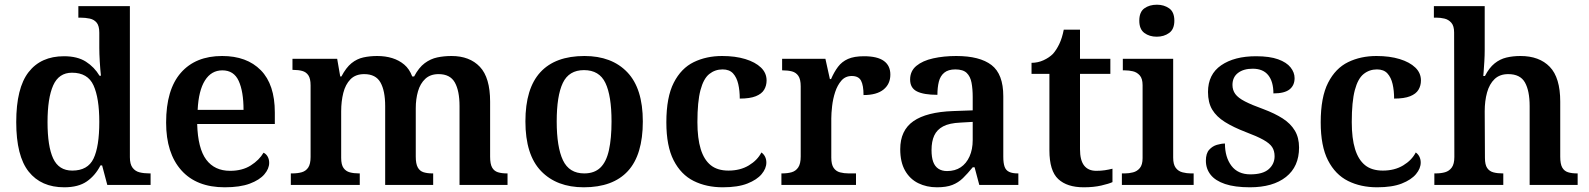

<svg xmlns="http://www.w3.org/2000/svg" viewBox="-20 -786 6752 816"><path d="M253 10Q155 10 102 -56.5Q49 -123 49 -267Q49 -412 101.5 -479.5Q154 -547 252 -547Q309 -547 345 -524Q381 -501 403 -464H409Q406 -491 404 -524.5Q402 -558 402 -582V-647Q402 -676 391 -689.5Q380 -703 361.5 -707Q343 -711 321 -711H313V-760H532V-118Q532 -88 543.5 -73Q555 -58 573.5 -53.5Q592 -49 615 -49H620V0H436L414 -83H407Q385 -40 349 -15Q313 10 253 10ZM287 -61Q353 -61 377.5 -112Q402 -163 402 -268Q402 -369 377.5 -423Q353 -477 286 -477Q230 -477 206 -423Q182 -369 182 -267Q182 -164 206 -112.5Q230 -61 287 -61Z M935 10Q815 10 750.5 -62.5Q686 -135 686 -265Q686 -405 748.5 -476.5Q811 -548 924 -548Q1029 -548 1088.5 -487.5Q1148 -427 1148 -308V-259H818Q821 -155 856.5 -107.5Q892 -60 958 -60Q1010 -60 1046 -83Q1082 -106 1100 -137Q1111 -132 1117.5 -120.5Q1124 -109 1124 -94Q1124 -69 1103.5 -45Q1083 -21 1041.5 -5.5Q1000 10 935 10ZM1015 -319Q1015 -397 994.5 -442Q974 -487 925 -487Q878 -487 851 -444Q824 -401 820 -319Z M1216 0V-49H1222Q1245 -49 1262.5 -54Q1280 -59 1290 -74Q1300 -89 1300 -119V-423Q1300 -452 1290.5 -466Q1281 -480 1264.5 -484.5Q1248 -489 1226 -489H1223V-536H1413L1426 -461H1431Q1451 -499 1474 -517.5Q1497 -536 1524.5 -542Q1552 -548 1583 -548Q1618 -548 1647 -539Q1676 -530 1698 -511.5Q1720 -493 1732 -461H1740Q1760 -499 1785 -517.5Q1810 -536 1838.5 -542Q1867 -548 1899 -548Q1976 -548 2019.5 -502Q2063 -456 2063 -354V-120Q2063 -89 2071.5 -74Q2080 -59 2096 -54Q2112 -49 2134 -49H2137V0H1933V-335Q1933 -400 1913 -435.5Q1893 -471 1844 -471Q1809 -471 1787.5 -451Q1766 -431 1756.5 -398Q1747 -365 1747 -326V-120Q1747 -90 1755.5 -74.5Q1764 -59 1780 -54Q1796 -49 1818 -49H1821V0H1617V-335Q1617 -400 1597 -435.5Q1577 -471 1528 -471Q1491 -471 1469.5 -449Q1448 -427 1439 -391Q1430 -355 1430 -313V-115Q1430 -86 1440 -72Q1450 -58 1467 -53.5Q1484 -49 1506 -49H1509V0Z M2461 10Q2346 10 2279.5 -59Q2213 -128 2213 -270Q2213 -410 2276.5 -479Q2340 -548 2464 -548Q2580 -548 2646 -479Q2712 -410 2712 -270Q2712 -128 2648.5 -59Q2585 10 2461 10ZM2463 -49Q2506 -49 2531.5 -73.5Q2557 -98 2568 -148Q2579 -198 2579 -270Q2579 -379 2553 -433.5Q2527 -488 2462 -488Q2398 -488 2372 -433.5Q2346 -379 2346 -270Q2346 -161 2372.5 -105Q2399 -49 2463 -49Z M3052 10Q2982 10 2928 -17Q2874 -44 2843 -104.5Q2812 -165 2812 -266Q2812 -373 2843.5 -434.5Q2875 -496 2928.5 -522Q2982 -548 3049 -548Q3105 -548 3147.5 -535Q3190 -522 3214 -499Q3238 -476 3238 -444Q3238 -422 3227.5 -404.5Q3217 -387 3192 -377Q3167 -367 3124 -367Q3124 -401 3117.5 -429Q3111 -457 3095.5 -474Q3080 -491 3051 -491Q3019 -491 2994.5 -471.5Q2970 -452 2957 -403Q2944 -354 2944 -267Q2944 -198 2958 -152.5Q2972 -107 3000.5 -84Q3029 -61 3076 -61Q3126 -61 3162.5 -83Q3199 -105 3216 -138Q3226 -131 3231.5 -120Q3237 -109 3237 -95Q3237 -70 3217 -46Q3197 -22 3156.5 -6Q3116 10 3052 10Z M3301 0V-49H3304Q3327 -49 3344.5 -54Q3362 -59 3372.5 -74.5Q3383 -90 3383 -121V-419Q3383 -449 3373 -463.5Q3363 -478 3346 -482.5Q3329 -487 3307 -487H3304V-536H3488L3507 -450H3512Q3525 -480 3541.5 -502Q3558 -524 3584 -535.5Q3610 -547 3652 -547Q3709 -547 3736.5 -527Q3764 -507 3764 -469Q3764 -429 3735 -405.5Q3706 -382 3650 -382Q3650 -423 3639.5 -443Q3629 -463 3600 -463Q3573 -463 3556 -443.5Q3539 -424 3529.5 -395Q3520 -366 3516.5 -335Q3513 -304 3513 -283V-116Q3513 -87 3523 -72.5Q3533 -58 3550 -53.5Q3567 -49 3587 -49H3618V0Z M3962 10Q3918 10 3882.5 -7.5Q3847 -25 3826.5 -61Q3806 -97 3806 -152Q3806 -232 3862 -271Q3918 -310 4031 -314L4114 -317V-374Q4114 -408 4109 -434.5Q4104 -461 4088.5 -476Q4073 -491 4040 -491Q4010 -491 3993 -477Q3976 -463 3970 -438.5Q3964 -414 3964 -383Q3906 -383 3877 -397.5Q3848 -412 3848 -448Q3848 -484 3874.5 -506Q3901 -528 3946 -538Q3991 -548 4044 -548Q4144 -548 4194 -509.5Q4244 -471 4244 -377V-120Q4244 -93 4249.5 -77.5Q4255 -62 4269 -55.5Q4283 -49 4305 -49H4308V0H4142L4122 -75H4114Q4092 -48 4072.5 -29Q4053 -10 4027.5 0Q4002 10 3962 10ZM4005 -59Q4039 -59 4063 -75Q4087 -91 4100.5 -121Q4114 -151 4114 -191V-268L4062 -265Q4015 -263 3988.5 -249Q3962 -235 3950.5 -210Q3939 -185 3939 -148Q3939 -118 3946 -98.5Q3953 -79 3968 -69Q3983 -59 4005 -59Z M4586 10Q4515 10 4477.5 -25Q4440 -60 4440 -147V-472H4364V-519Q4391 -519 4415 -530Q4439 -541 4455 -557Q4470 -574 4482 -599Q4494 -624 4501 -660H4570V-536H4699V-472H4570V-152Q4570 -105 4587.5 -82.5Q4605 -60 4639 -60Q4659 -60 4675.5 -62.5Q4692 -65 4708 -69V-12Q4693 -5 4660.5 2.5Q4628 10 4586 10Z M4748 0V-49H4761Q4778 -49 4795.5 -53.5Q4813 -58 4824.5 -72Q4836 -86 4836 -114V-424Q4836 -452 4824 -465.5Q4812 -479 4795 -483Q4778 -487 4761 -487H4752V-536H4966V-116Q4966 -87 4977 -72.5Q4988 -58 5006 -53.5Q5024 -49 5041 -49H5053V0ZM4896 -630Q4865 -630 4843.5 -646Q4822 -662 4822 -698Q4822 -735 4843.5 -750.5Q4865 -766 4897 -766Q4927 -766 4949 -750.5Q4971 -735 4971 -698Q4971 -662 4949 -646Q4927 -630 4896 -630Z M5292 10Q5228 10 5186.5 -4Q5145 -18 5125 -43.5Q5105 -69 5105 -103Q5105 -134 5119 -149.5Q5133 -165 5152 -170.5Q5171 -176 5186 -176Q5186 -118 5213.5 -81.5Q5241 -45 5294 -45Q5347 -45 5372 -67Q5397 -89 5397 -122Q5397 -145 5386.5 -161Q5376 -177 5349 -192Q5322 -207 5274 -225Q5222 -245 5186 -267.5Q5150 -290 5132 -320Q5114 -350 5114 -395Q5114 -470 5170 -508.5Q5226 -547 5318 -547Q5376 -547 5412 -534Q5448 -521 5465 -499.5Q5482 -478 5482 -454Q5482 -423 5460.5 -406Q5439 -389 5392 -389Q5392 -439 5370 -466.5Q5348 -494 5304 -494Q5265 -494 5241.5 -476Q5218 -458 5218 -425Q5218 -403 5230 -386.5Q5242 -370 5271 -355Q5300 -340 5350 -322Q5398 -304 5431.5 -282.5Q5465 -261 5483 -231Q5501 -201 5501 -159Q5501 -78 5445.5 -34Q5390 10 5292 10Z M5833 10Q5763 10 5709 -17Q5655 -44 5624 -104.5Q5593 -165 5593 -266Q5593 -373 5624.5 -434.5Q5656 -496 5709.5 -522Q5763 -548 5830 -548Q5886 -548 5928.5 -535Q5971 -522 5995 -499Q6019 -476 6019 -444Q6019 -422 6008.5 -404.5Q5998 -387 5973 -377Q5948 -367 5905 -367Q5905 -401 5898.5 -429Q5892 -457 5876.5 -474Q5861 -491 5832 -491Q5800 -491 5775.5 -471.5Q5751 -452 5738 -403Q5725 -354 5725 -267Q5725 -198 5739 -152.5Q5753 -107 5781.5 -84Q5810 -61 5857 -61Q5907 -61 5943.5 -83Q5980 -105 5997 -138Q6007 -131 6012.5 -120Q6018 -109 6018 -95Q6018 -70 5998 -46Q5978 -22 5937.5 -6Q5897 10 5833 10Z M6076 0V-49H6081Q6104 -49 6121.5 -54Q6139 -59 6150 -74Q6161 -89 6161 -119L6160 -648Q6160 -676 6148 -689.5Q6136 -703 6119 -707Q6102 -711 6085 -711H6074V-760H6290V-574Q6290 -551 6288.5 -525.5Q6287 -500 6285.5 -481.5Q6284 -463 6284 -463H6291Q6309 -498 6332 -516.5Q6355 -535 6382.5 -541.5Q6410 -548 6442 -548Q6522 -548 6566.5 -502Q6611 -456 6611 -354V-120Q6611 -89 6619.5 -74Q6628 -59 6644 -54Q6660 -49 6682 -49H6685V0H6481V-335Q6481 -400 6461 -435.5Q6441 -471 6390 -471Q6354 -471 6332 -450Q6310 -429 6300 -393Q6290 -357 6290 -313L6291 -115Q6291 -86 6300.5 -72Q6310 -58 6327 -53.5Q6344 -49 6366 -49H6369V0Z"/></svg>

Font: Noto Serif Gujarati SemiBold
Style: Regular
Weight: 600
Version: Version 2.102